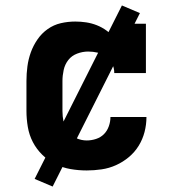

<svg xmlns="http://www.w3.org/2000/svg" viewBox="-20 -617 640 704"><path d="M298 8Q268 8 239 3Q210 -2 183.5 -15Q157 -28 135.5 -49Q114 -70 100.5 -96Q87 -122 82 -151.5Q77 -181 77 -210V-320Q77 -347 80.5 -373.5Q84 -400 93 -425Q102 -450 117.5 -472.5Q133 -495 155 -510.5Q177 -526 203 -532Q229 -538 256 -538Q276 -538 296 -535Q316 -532 335 -524.5Q354 -517 370.5 -505Q387 -493 399 -478V-530H515V-349H399Q399 -367 391.5 -383.5Q384 -400 369.5 -410Q355 -420 338 -424Q321 -428 303 -428Q283 -428 263 -420.5Q243 -413 230.5 -397Q218 -381 213.5 -360.5Q209 -340 209 -320V-210Q209 -190 213 -170.5Q217 -151 229 -135Q241 -119 259.5 -110.5Q278 -102 298 -102Q315 -102 332 -107.5Q349 -113 361 -125Q373 -137 379 -154Q385 -171 385 -188Q385 -188 385 -188Q385 -188 385 -188H517Q517 -188 517 -188Q517 -188 517 -188Q517 -160 510 -133Q503 -106 488.5 -82.5Q474 -59 452.5 -41Q431 -23 405.5 -11.5Q380 0 352.5 4Q325 8 298 8ZM173 67 107 39 427 -597 493 -569Z"/></svg>

Font: Iosevka Slab XBdEx
Style: Regular
Weight: 800
Width: 7
Monospace: yes
Designer: Belleve Invis
Foundry: Belleve Invis
Version: Version 11.1.0; ttfautohint (v1.8.3)